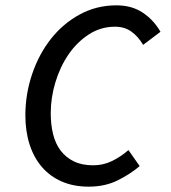

<svg xmlns="http://www.w3.org/2000/svg" viewBox="-20 -687 640 719"><path d="M312 12Q256 12 212 -7Q168 -26 137.5 -61Q107 -96 91 -145.5Q75 -195 75 -255Q75 -334 100 -408.5Q125 -483 170 -540.5Q215 -598 278 -632.5Q341 -667 416 -667Q473 -667 514 -640Q555 -613 581 -568L516 -519Q497 -551 471.5 -569Q446 -587 411 -587Q357 -587 312.5 -558Q268 -529 236.5 -483Q205 -437 187.5 -379Q170 -321 170 -263Q170 -220 179 -184Q188 -148 207.5 -122.5Q227 -97 257 -82.5Q287 -68 329 -68Q366 -68 398.5 -83.5Q431 -99 461 -125L503 -65Q468 -35 420.5 -11.5Q373 12 312 12Z"/></svg>

Font: Source Code Pro Medium
Style: Italic
Weight: 500
Italic angle: -11°
Monospace: yes
Designer: Paul D. Hunt, Teo Tuominen
Foundry: Adobe Systems Incorporated
Version: Version 1.050;PS 1.000;hotconv 16.6.51;makeotf.lib2.5.65220